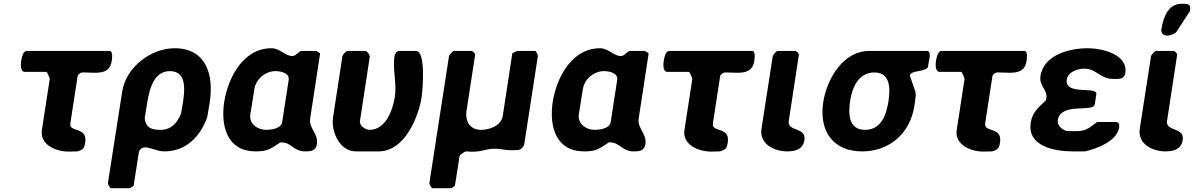

<svg xmlns="http://www.w3.org/2000/svg" viewBox="-20 -787 6263 1007"><path d="M91 -467C89 -454 85 -410 110 -410H223C228 -410 241 -376 241 -373L200 -107C187 -26 276 8 339 8C346 8 379 7 386 7C417 -1 423 -13 427 -40C440 -125 341 -90 349 -140L387 -387C389 -397 401 -405 410 -407C478 -408 554 -388 566 -467C567 -475 575 -520 554 -520H120C99 -520 92 -475 91 -467Z M896 -534C773 -534 641 -436 621 -307L546 173C545 179 557 200 562 200H662L681 187L708 13C710 -2 725 -14 739 -14C775 -14 802 7 842 7C953 7 1030 -68 1067 -173C1069 -185 1078 -238 1080 -250C1102 -394 1062 -534 896 -534ZM739 -167 748 -223C759 -292 775 -414 871 -414C958 -414 950 -319 940 -253C939 -244 931 -202 930 -193C910 -141 877 -106 821 -106C773 -106 744 -118 739 -167Z M1638 -520H1564C1546 -520 1533 -493 1514 -493C1475 -493 1449 -534 1404 -534C1255 -534 1176 -379 1156 -253C1136 -122 1174 7 1320 7C1379 7 1396 -3 1450 -40H1460C1504 -40 1524 7 1577 7C1605 7 1636 7 1642 -30C1651 -88 1598 -112 1607 -167L1659 -507C1656 -509 1642 -520 1638 -520ZM1425 -414C1451 -414 1500 -405 1494 -367L1460 -147C1454 -110 1396 -106 1375 -106C1332 -106 1285 -137 1293 -187L1314 -320C1323 -375 1374 -414 1425 -414Z M1919 -106C1897 -106 1864 -126 1868 -153L1919 -487C1921 -497 1907 -520 1895 -520H1801C1796 -520 1777 -499 1776 -493L1727 -173C1715 -98 1761 7 1846 7H1966C2103 7 2175 -174 2191 -276C2196 -308 2216 -520 2161 -520H2075C2061 -520 2051 -505 2049 -493C2038 -423 2062 -352 2051 -279C2041 -214 2004 -106 1919 -106Z M2667 -507 2617 -180C2609 -126 2545 -106 2503 -106C2446 -106 2418 -149 2427 -207L2472 -500C2473 -507 2459 -520 2452 -520H2360C2355 -520 2336 -499 2335 -493L2232 173C2231 179 2243 200 2248 200H2348L2366 187L2390 33C2392 23 2417 9 2424 7C2508 15 2515 -7 2579 -7C2607 -7 2630 1 2659 1C2665 1 2693 0 2699 0C2715 -5 2727 -16 2730 -33L2801 -493C2802 -499 2791 -520 2786 -520H2692C2688 -518 2670 -510 2667 -507Z M3361 -520H3287C3269 -520 3256 -493 3237 -493C3198 -493 3172 -534 3127 -534C2978 -534 2899 -379 2879 -253C2859 -122 2897 7 3043 7C3102 7 3119 -3 3173 -40H3183C3227 -40 3247 7 3300 7C3328 7 3359 7 3365 -30C3374 -88 3321 -112 3330 -167L3382 -507C3379 -509 3365 -520 3361 -520ZM3148 -414C3174 -414 3223 -405 3217 -367L3183 -147C3177 -110 3119 -106 3098 -106C3055 -106 3008 -137 3016 -187L3037 -320C3046 -375 3097 -414 3148 -414Z M3461 -467C3459 -454 3455 -410 3480 -410H3593C3598 -410 3611 -376 3611 -373L3570 -107C3557 -26 3646 8 3709 8C3716 8 3749 7 3756 7C3787 -1 3793 -13 3797 -40C3810 -125 3711 -90 3719 -140L3757 -387C3759 -397 3771 -405 3780 -407C3848 -408 3924 -388 3936 -467C3937 -475 3945 -520 3924 -520H3490C3469 -520 3462 -475 3461 -467Z M4199 -53C4210 -122 4108 -95 4117 -153L4170 -500C4171 -507 4157 -520 4150 -520H4058C4053 -520 4034 -499 4033 -493L3974 -113C3961 -32 4040 7 4109 7C4153 7 4192 -5 4199 -53Z M4298 -253C4274 -101 4348 7 4502 7C4646 7 4754 -88 4776 -233C4777 -241 4783 -279 4783 -287C4783 -290 4782 -304 4781 -307L4753 -387C4753 -387 4752 -389 4752 -390C4757 -420 4822 -407 4846 -433C4848 -438 4851 -462 4852 -467C4854 -479 4866 -520 4840 -520H4540C4399 -520 4316 -368 4298 -253ZM4439 -260C4450 -329 4483 -407 4566 -407C4650 -407 4650 -323 4640 -257C4629 -187 4603 -106 4517 -106C4431 -106 4428 -189 4439 -260Z M4889 -467C4887 -454 4883 -410 4908 -410H5021C5026 -410 5039 -376 5039 -373L4998 -107C4985 -26 5074 8 5137 8C5144 8 5177 7 5184 7C5215 -1 5221 -13 5225 -40C5238 -125 5139 -90 5147 -140L5185 -387C5187 -397 5199 -405 5208 -407C5276 -408 5352 -388 5364 -467C5365 -475 5373 -520 5352 -520H4918C4897 -520 4890 -475 4889 -467Z M5386 -143C5367 -21 5509 7 5604 7H5670C5731 -6 5839 -46 5850 -120C5852 -131 5848 -147 5834 -147H5734C5680 -105 5669 -99 5613 -99C5607 -99 5579 -100 5573 -100C5550 -108 5524 -128 5528 -157C5543 -253 5715 -195 5722 -240L5730 -293C5737 -337 5562 -284 5575 -370C5582 -412 5634 -427 5667 -427C5730 -427 5752 -373 5816 -373C5845 -373 5876 -368 5882 -404C5897 -502 5760 -534 5685 -534C5592 -534 5454 -501 5437 -388C5429 -337 5475 -315 5468 -273C5468 -271 5465 -262 5465 -260C5423 -221 5394 -196 5386 -143Z M6183 -53C6194 -122 6092 -95 6101 -153L6154 -500C6155 -507 6141 -520 6134 -520H6042C6037 -520 6018 -499 6017 -493L5958 -113C5945 -32 6024 7 6093 7C6137 7 6176 -5 6183 -53ZM6071 -632C6068 -612 6083 -600 6104 -600C6114 -600 6142 -609 6150 -620L6220 -727C6221 -727 6222 -736 6222 -739C6227 -769 6202 -767 6176 -767C6106 -767 6081 -695 6071 -632Z"/></svg>

Font: Asimov Print
Style: CIt
Weight: 500
Designer: Google
Version: Version 2.000980: 2014